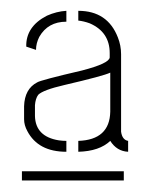

<svg xmlns="http://www.w3.org/2000/svg" viewBox="-20 -709 265 346"><path d="M19.5 -383.8V-400.4H203.1V-383.8ZM23.4 -494.1V-517.6Q24.4 -548.8 46.9 -560.5Q52.7 -564.5 127.9 -582Q176.8 -594.7 177.7 -605.5V-613.3Q177.7 -651.4 141.6 -667Q130.9 -670.9 121.1 -671.9V-689.5Q173.8 -689.5 192.4 -641.6Q198.2 -627 198.2 -611.3V-471.7Q200.2 -457 210.9 -455.1V-435.5Q190.4 -436.5 178.7 -455.1Q159.2 -436.5 121.1 -435.5V-455.1Q177.7 -457 178.7 -507.8V-578.1Q167 -572.3 95.7 -555.7Q57.6 -546.9 48.8 -538.1Q43.9 -531.2 43 -519.5V-500Q43.9 -462.9 85.9 -456.1Q92.8 -455.1 99.6 -455.1V-435.5Q48.8 -435.5 29.3 -472.7Q23.4 -483.4 23.4 -494.1ZM27.3 -625Q26.4 -661.1 64.5 -680.7Q82 -688.5 99.6 -689.5V-669.9Q66.4 -669.9 50.8 -642.6Q44.9 -630.9 44.9 -619.1Z"/></svg>

Font: Post No Bills Colombo Light
Style: Regular
Weight: 300
Designer: Kosala Senevirathne, Siva Puranthara, Lasantha Premarathna, Tharique Azeez
Foundry: Mooniak
Version: Version 1.220 ; ttfautohint (v1.6)